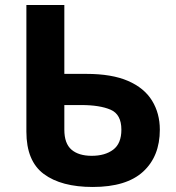

<svg xmlns="http://www.w3.org/2000/svg" viewBox="-20 -734 701 764"><path d="M349 10Q224 10 154.5 -41.5Q85 -93 85 -210V-714H236V-440H324Q425 -440 489.5 -412Q554 -384 585 -333.5Q616 -283 616 -218Q616 -112 549.5 -51Q483 10 349 10ZM345 -114Q398 -114 430.5 -138.5Q463 -163 463 -218Q463 -279 420 -297.5Q377 -316 303 -316H236V-218Q236 -163 264.5 -138.5Q293 -114 345 -114Z"/></svg>

Font: Noto IKEA Arabic
Style: Bold
Weight: 700
Designer: Monotype Design Team
Foundry: Monotype Imaging Inc.
Version: Version 1.200